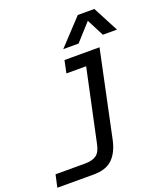

<svg xmlns="http://www.w3.org/2000/svg" viewBox="-179 -897 1021 1189"><g transform="rotate(-20 332.0 -303.0)"><path d="M231 178H-9L9 96H205Q251 96 277.5 77.5Q304 59 314 10L416 -468H286L303 -550H534L414 19Q397 96 354.5 137Q312 178 231 178ZM476 -784H585L673 -616H580L522 -729L420 -616H319Z"/></g></svg>

Font: Azeret Mono
Style: Italic
Weight: 400
Italic angle: -12°
Designer: Martin Vácha
Foundry: Displaay
Version: Version 1.000; Glyphs 3.0.3, build 3074